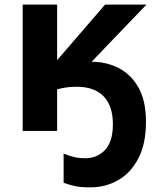

<svg xmlns="http://www.w3.org/2000/svg" viewBox="-20 -566 693 830"><path d="M611 -40Q611 56 578 119Q545 182 490.5 213Q436 244 370 244Q329 244 304 238.5Q279 233 255 224V98Q277 107 299 112.5Q321 118 349 118Q399 118 433.5 83Q468 48 468 -30Q468 -108 428 -149.5Q388 -191 311 -191Q282 -191 260 -187Q238 -183 227 -180V0H78V-546H227V-306L434 -546H613L376 -299Q441 -299 494.5 -271Q548 -243 579.5 -186Q611 -129 611 -40Z"/></svg>

Font: Noto Sans IKEA
Style: Bold
Weight: 600
Designer: Monotype Design Team
Foundry: Monotype Imaging Inc.
Version: Version 2.001